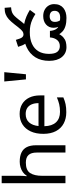

<svg xmlns="http://www.w3.org/2000/svg" viewBox="718 -1518 812 2288"><g transform="rotate(-90 1124.0 -374.0)"><path d="M173 -537Q173 -518 171.5 -498Q170 -478 168 -462H174Q191 -490 217 -508Q243 -526 275 -535.5Q307 -545 341 -545Q406 -545 449.5 -524.5Q493 -504 515 -461Q537 -418 537 -349V0H450V-343Q450 -408 421 -440Q392 -472 330 -472Q240 -472 206.5 -421.5Q173 -371 173 -277V0H85V-760H173Z M910 -546Q979 -546 1028.5 -516Q1078 -486 1104.5 -431.5Q1131 -377 1131 -304V-251H764Q766 -160 810.5 -112.5Q855 -65 935 -65Q986 -65 1025.5 -74.5Q1065 -84 1107 -102V-25Q1066 -7 1026 1.5Q986 10 931 10Q855 10 796.5 -21Q738 -52 705.5 -113.5Q673 -175 673 -264Q673 -352 702.5 -415Q732 -478 785.5 -512Q839 -546 910 -546ZM909 -474Q846 -474 809.5 -433.5Q773 -393 766 -321H1039Q1039 -367 1025 -401Q1011 -435 982.5 -454.5Q954 -474 909 -474Z M1322 -471 1297 -729H1408L1383 -471Z M1852 -425Q1823 -425 1796.5 -436Q1770 -447 1748 -477.5Q1726 -508 1710 -564L1793 -591Q1808 -536 1822 -518Q1836 -500 1858 -500Q1878 -500 1895.5 -512.5Q1913 -525 1945 -565L1976 -605Q2010 -649 2038.5 -675Q2067 -701 2099 -713Q2131 -725 2175 -725L2181 -648Q2146 -646 2122.5 -637Q2099 -628 2079.5 -608.5Q2060 -589 2034 -556L2011 -526Q1983 -490 1958 -468Q1933 -446 1907.5 -435.5Q1882 -425 1852 -425ZM2054 12Q1999 12 1960 0.5Q1921 -11 1896 -32.5Q1871 -54 1854 -84L1870 -91Q1849 -48 1823 -25.5Q1797 -3 1768 4.5Q1739 12 1706 12Q1633 12 1588 -43Q1543 -98 1543 -194Q1543 -291 1585.5 -359Q1628 -427 1706.5 -463.5Q1785 -500 1891 -500Q1944 -500 1989 -490.5Q2034 -481 2073.5 -464Q2113 -447 2150 -424L2101 -358Q2067 -380 2034 -395Q2001 -410 1965 -417.5Q1929 -425 1885 -425Q1803 -425 1745 -398.5Q1687 -372 1656.5 -321Q1626 -270 1626 -197Q1626 -127 1650.5 -97Q1675 -67 1718 -67Q1765 -67 1791.5 -99.5Q1818 -132 1822 -185H1900Q1902 -146 1918.5 -116Q1935 -86 1971 -76Q1988 -69 2009.5 -66Q2031 -63 2058 -63Q2099 -63 2119 -80.5Q2139 -98 2139 -129Q2139 -160 2120.5 -174Q2102 -188 2073 -188Q2046 -188 2026.5 -173.5Q2007 -159 2007 -124Q2007 -99 2017 -79Q2027 -59 2041 -46L1975 -35Q1961 -57 1949 -83Q1937 -109 1937 -141Q1937 -197 1975.5 -231Q2014 -265 2077 -265Q2119 -265 2151 -248Q2183 -231 2201 -201.5Q2219 -172 2219 -135Q2219 -97 2206.5 -69.5Q2194 -42 2171.5 -24Q2149 -6 2119 3Q2089 12 2054 12Z"/></g></svg>

Font: telugu15
Style: Book
Weight: 400
Designer: Jelle Bosma - Monotype Design Team
Foundry: Monotype Imaging Inc.
Version: Version 2.003